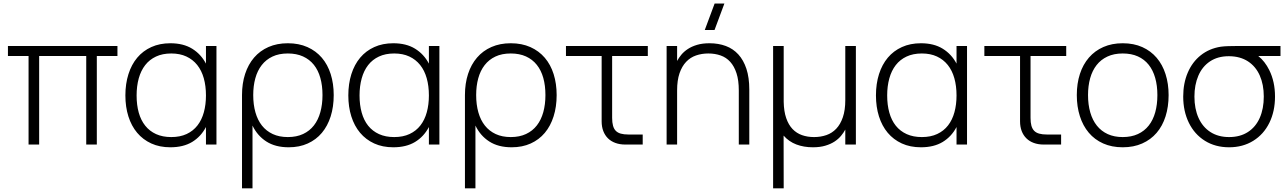

<svg xmlns="http://www.w3.org/2000/svg" viewBox="-20 -792 7058 1052"><path d="M136.5 0V-485H23.5V-540H623.5V-485H510.5V0H452.5V-485H194.5V0Z M1166 -540V0H1108.5V-96Q1081 -43.5 1032.8 -14.2Q984.5 15 913.5 15Q854.5 15 808.8 -6Q763 -27 731.5 -64.5Q700 -102 683.5 -154.2Q667 -206.5 667 -269Q667 -333 683.8 -385.8Q700.5 -438.5 732 -476Q763.5 -513.5 809.2 -534.2Q855 -555 913.5 -555Q984.5 -555 1032.8 -525.2Q1081 -495.5 1108.5 -443.5V-540ZM918.5 -499Q870.5 -499 834.8 -482.2Q799 -465.5 775.5 -435.2Q752 -405 740.2 -362.5Q728.5 -320 728.5 -269Q728.5 -217 740.2 -175Q752 -133 775.8 -103.2Q799.5 -73.5 835.2 -57.2Q871 -41 918.5 -41Q967 -41 1002.8 -57.8Q1038.5 -74.5 1062 -104.8Q1085.5 -135 1097 -177Q1108.5 -219 1108.5 -269Q1108.5 -321 1096.5 -363.5Q1084.5 -406 1060.5 -436Q1036.5 -466 1001 -482.5Q965.5 -499 918.5 -499Z M1306 240V-271Q1306 -334.5 1323 -386.8Q1340 -439 1372.2 -476.5Q1404.5 -514 1451.2 -534.5Q1498 -555 1557 -555Q1617.5 -555 1664.5 -534Q1711.5 -513 1743.5 -475.5Q1775.5 -438 1792 -385.8Q1808.5 -333.5 1808.5 -271Q1808.5 -207 1791.8 -154.2Q1775 -101.5 1743.5 -64Q1712 -26.5 1666.2 -5.8Q1620.5 15 1562 15Q1488.5 15 1439.2 -16.8Q1390 -48.5 1363.5 -104V240ZM1557 -41Q1605 -41 1640.8 -57.8Q1676.5 -74.5 1700 -104.8Q1723.5 -135 1735.2 -177.5Q1747 -220 1747 -271Q1747 -323 1735.2 -365Q1723.5 -407 1699.8 -436.8Q1676 -466.5 1640.2 -482.8Q1604.5 -499 1557 -499Q1508.5 -499 1473 -482.2Q1437.5 -465.5 1414 -435.2Q1390.5 -405 1379 -363.2Q1367.5 -321.5 1367.5 -271Q1367.5 -219 1379.5 -176.5Q1391.5 -134 1415.2 -104Q1439 -74 1474.5 -57.5Q1510 -41 1557 -41Z M2387.5 -540V0H2330V-96Q2302.5 -43.5 2254.2 -14.2Q2206 15 2135 15Q2076 15 2030.2 -6Q1984.5 -27 1953 -64.5Q1921.5 -102 1905 -154.2Q1888.5 -206.5 1888.5 -269Q1888.5 -333 1905.2 -385.8Q1922 -438.5 1953.5 -476Q1985 -513.5 2030.8 -534.2Q2076.5 -555 2135 -555Q2206 -555 2254.2 -525.2Q2302.5 -495.5 2330 -443.5V-540ZM2140 -499Q2092 -499 2056.2 -482.2Q2020.5 -465.5 1997 -435.2Q1973.5 -405 1961.8 -362.5Q1950 -320 1950 -269Q1950 -217 1961.8 -175Q1973.5 -133 1997.2 -103.2Q2021 -73.5 2056.8 -57.2Q2092.5 -41 2140 -41Q2188.5 -41 2224.2 -57.8Q2260 -74.5 2283.5 -104.8Q2307 -135 2318.5 -177Q2330 -219 2330 -269Q2330 -321 2318 -363.5Q2306 -406 2282 -436Q2258 -466 2222.5 -482.5Q2187 -499 2140 -499Z M2527.5 240V-271Q2527.5 -334.5 2544.5 -386.8Q2561.5 -439 2593.8 -476.5Q2626 -514 2672.8 -534.5Q2719.5 -555 2778.5 -555Q2839 -555 2886 -534Q2933 -513 2965 -475.5Q2997 -438 3013.5 -385.8Q3030 -333.5 3030 -271Q3030 -207 3013.2 -154.2Q2996.5 -101.5 2965 -64Q2933.5 -26.5 2887.8 -5.8Q2842 15 2783.5 15Q2710 15 2660.8 -16.8Q2611.5 -48.5 2585 -104V240ZM2778.5 -41Q2826.5 -41 2862.2 -57.8Q2898 -74.5 2921.5 -104.8Q2945 -135 2956.8 -177.5Q2968.5 -220 2968.5 -271Q2968.5 -323 2956.8 -365Q2945 -407 2921.2 -436.8Q2897.5 -466.5 2861.8 -482.8Q2826 -499 2778.5 -499Q2730 -499 2694.5 -482.2Q2659 -465.5 2635.5 -435.2Q2612 -405 2600.5 -363.2Q2589 -321.5 2589 -271Q2589 -219 2601 -176.5Q2613 -134 2636.8 -104Q2660.5 -74 2696 -57.5Q2731.5 -41 2778.5 -41Z M3081 -540H3529.5V-485H3334V-146Q3334 -121 3338.8 -103.5Q3343.5 -86 3354 -75.2Q3364.5 -64.5 3381.5 -59.8Q3398.5 -55 3423 -55H3501.5V0H3406Q3376 0 3352 -8.8Q3328 -17.5 3311.2 -34Q3294.5 -50.5 3285.5 -74Q3276.5 -97.5 3276.5 -127V-485H3081Z M3895 -627.5H3841.5L3895.5 -772.5H3949ZM4028 -296.5Q4028 -352 4015.5 -390.5Q4003 -429 3981 -453.2Q3959 -477.5 3928.2 -488.2Q3897.5 -499 3861 -499Q3825 -499 3793.8 -488.2Q3762.5 -477.5 3739.5 -453.2Q3716.5 -429 3703.2 -390.5Q3690 -352 3690 -296.5V0H3632.5V-540H3690V-458Q3699 -475 3713.2 -492.2Q3727.5 -509.5 3748.8 -523.5Q3770 -537.5 3799.2 -546.2Q3828.5 -555 3867.5 -555Q3916.5 -555 3956.8 -540Q3997 -525 4025.5 -493.8Q4054 -462.5 4069.8 -414.8Q4085.5 -367 4085.5 -301.5V0H4028Z M4669.5 -540V0H4611.5V-82Q4602.5 -65 4588.2 -47.8Q4574 -30.5 4552.8 -16.5Q4531.5 -2.5 4502.2 6.2Q4473 15 4434 15Q4384 15 4343.2 -0.5Q4302.5 -16 4273.5 -49L4274 240H4216V-540H4274V-234.5Q4275 -181.5 4287.8 -144.8Q4300.5 -108 4322.5 -85Q4344.5 -62 4374.5 -51.5Q4404.5 -41 4440.5 -41Q4476.5 -41 4507.8 -51.8Q4539 -62.5 4562 -86.8Q4585 -111 4598.2 -149.8Q4611.5 -188.5 4611.5 -244V-540Z M5278.5 -540V0H5221V-96Q5193.5 -43.5 5145.2 -14.2Q5097 15 5026 15Q4967 15 4921.2 -6Q4875.5 -27 4844 -64.5Q4812.5 -102 4796 -154.2Q4779.5 -206.5 4779.5 -269Q4779.5 -333 4796.2 -385.8Q4813 -438.5 4844.5 -476Q4876 -513.5 4921.8 -534.2Q4967.5 -555 5026 -555Q5097 -555 5145.2 -525.2Q5193.5 -495.5 5221 -443.5V-540ZM5031 -499Q4983 -499 4947.2 -482.2Q4911.5 -465.5 4888 -435.2Q4864.5 -405 4852.8 -362.5Q4841 -320 4841 -269Q4841 -217 4852.8 -175Q4864.5 -133 4888.2 -103.2Q4912 -73.5 4947.8 -57.2Q4983.5 -41 5031 -41Q5079.5 -41 5115.2 -57.8Q5151 -74.5 5174.5 -104.8Q5198 -135 5209.5 -177Q5221 -219 5221 -269Q5221 -321 5209 -363.5Q5197 -406 5173 -436Q5149 -466 5113.5 -482.5Q5078 -499 5031 -499Z M5373.5 -540H5822V-485H5626.5V-146Q5626.5 -121 5631.2 -103.5Q5636 -86 5646.5 -75.2Q5657 -64.5 5674 -59.8Q5691 -55 5715.5 -55H5794V0H5698.5Q5668.5 0 5644.5 -8.8Q5620.5 -17.5 5603.8 -34Q5587 -50.5 5578 -74Q5569 -97.5 5569 -127V-485H5373.5Z M6131.5 15Q6071.5 15 6024.5 -6Q5977.5 -27 5945.5 -65Q5913.5 -103 5896.8 -155.5Q5880 -208 5880 -271Q5880 -334.5 5897 -386.8Q5914 -439 5946.5 -476.5Q5979 -514 6025.8 -534.5Q6072.5 -555 6131.5 -555Q6192 -555 6238.8 -534Q6285.5 -513 6317.5 -475.5Q6349.5 -438 6366.2 -385.8Q6383 -333.5 6383 -271Q6383 -207 6366.2 -154.2Q6349.5 -101.5 6317.2 -64Q6285 -26.5 6238.2 -5.8Q6191.5 15 6131.5 15ZM6131.5 -41Q6179 -41 6214.8 -57.5Q6250.5 -74 6274.2 -104.2Q6298 -134.5 6309.8 -177Q6321.5 -219.5 6321.5 -271Q6321.5 -323 6309.5 -365.2Q6297.5 -407.5 6273.8 -437.2Q6250 -467 6214.5 -483Q6179 -499 6131.5 -499Q6083.5 -499 6047.8 -482.2Q6012 -465.5 5988.5 -435.5Q5965 -405.5 5953.2 -363.5Q5941.5 -321.5 5941.5 -271Q5941.5 -218.5 5953.8 -176Q5966 -133.5 5990 -103.5Q6014 -73.5 6049.5 -57.2Q6085 -41 6131.5 -41Z M6714.5 15Q6639 15 6582 -20.5Q6525 -56 6494 -119.2Q6463 -182.5 6463 -263Q6463 -336 6488 -394.2Q6513 -452.5 6559.2 -489.2Q6605.5 -526 6668.5 -536Q6686 -538.5 6710 -539.2Q6734 -540 6761 -540H6996V-485H6874.5Q6911 -455.5 6934.5 -408Q6966 -344.5 6966 -263Q6966 -182 6935 -119Q6904 -56 6846.8 -20.5Q6789.5 15 6714.5 15ZM6714.5 -41Q6775 -41 6817.8 -68.8Q6860.5 -96.5 6882.5 -146.5Q6904.5 -196.5 6904.5 -263Q6904.5 -328.5 6882.5 -378.2Q6860.5 -428 6817.8 -455.8Q6775 -483.5 6714.5 -484Q6713.5 -484 6712.5 -484Q6652.5 -484 6610 -455.8Q6567.5 -427.5 6546 -377.2Q6524.5 -327 6524.5 -263Q6524.5 -196 6547 -146Q6569.5 -96 6612.2 -68.5Q6655 -41 6714.5 -41Z"/></svg>

Font: Vela Sans Light
Style: Regular
Weight: 300
Designer: Principal design: Mikhail Sharanda - project Manrope.
Design modification: Ravid Balaliev
Foundry: Mikhail Sharanda
Version: Version 1.001